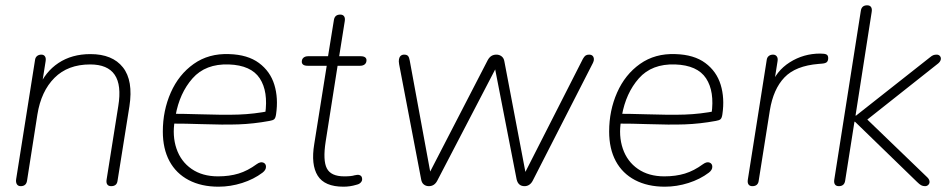

<svg xmlns="http://www.w3.org/2000/svg" viewBox="-20 -696 3584 724"><path d="M41 -21 112 -469Q113 -479 119.5 -484.5Q126 -490 136 -490Q145 -490 149.5 -483.5Q154 -477 152 -465L136 -364H125Q150 -425 200.5 -458.5Q251 -492 321 -492Q404 -492 443.5 -442Q483 -392 468 -295L423 -13Q420 6 399 6Q389 6 384.5 -0.5Q380 -7 382 -19L426 -296Q439 -375 412.5 -414Q386 -453 320 -453Q236 -453 185.5 -402.5Q135 -352 121 -264L82 -15Q79 6 58 6Q48 6 43.5 -1.5Q39 -9 41 -21Z M594 -200Q594 -279 624 -347Q654 -415 710.5 -455Q767 -495 844 -492Q914 -490 956.5 -458.5Q999 -427 1014.5 -376.5Q1030 -326 1021 -265Q1019 -251 1014 -246.5Q1009 -242 996 -240Q936 -229 879.5 -227Q823 -225 737 -228Q710 -229 681 -229.5Q652 -230 622 -230L628 -267Q668 -267 736 -265Q822 -262 880 -264Q938 -266 999 -278L980 -266Q992 -351 959.5 -400.5Q927 -450 843 -453Q755 -456 706 -400.5Q657 -345 642 -260L639 -242Q629 -184 645.5 -135.5Q662 -87 702.5 -59Q743 -31 802 -31Q845 -31 879.5 -41.5Q914 -52 948 -77Q962 -87 972.5 -83Q983 -79 983 -67Q983 -55 970 -45Q937 -20 893 -6Q849 8 804 8Q739 8 691.5 -17Q644 -42 619 -88.5Q594 -135 594 -200Z M1165 -153 1212 -448H1140Q1129 -448 1123.5 -452Q1118 -456 1118 -463Q1118 -473 1124.5 -478.5Q1131 -484 1142 -484H1217L1239 -620Q1242 -641 1263 -641Q1273 -641 1277.5 -634.5Q1282 -628 1280 -616L1259 -484H1340Q1351 -484 1356.5 -480Q1362 -476 1362 -469Q1362 -459 1355.5 -453.5Q1349 -448 1338 -448H1253L1208 -162Q1197 -91 1212.5 -61Q1228 -31 1278 -31Q1305 -31 1317 -35Q1320 -36 1323 -36Q1331 -38 1337.5 -35Q1344 -32 1345 -25Q1347 -17 1342.5 -10.5Q1338 -4 1330 -1Q1327 0 1323 1Q1300 8 1275 8Q1204 8 1178 -33.5Q1152 -75 1165 -153Z M1568 -20 1485 -454Q1483 -465 1484.5 -473Q1486 -481 1491 -485.5Q1496 -490 1504 -490Q1514 -490 1518.5 -485Q1523 -480 1525 -468L1609 -12H1583L1819 -469Q1825 -480 1833 -485Q1841 -490 1852 -490Q1863 -490 1871.5 -483.5Q1880 -477 1882 -464L1968 -12H1943L2178 -474Q2183 -483 2188 -486.5Q2193 -490 2201 -490Q2210 -490 2214.5 -485.5Q2219 -481 2219.5 -474Q2220 -467 2216 -459L1989 -15Q1984 -5 1976 0.5Q1968 6 1958 6Q1934 6 1928 -20L1844 -451H1856L1629 -15Q1624 -5 1616 0.5Q1608 6 1597 6Q1586 6 1578 -0.5Q1570 -7 1568 -20Z M2277 -200Q2277 -279 2307 -347Q2337 -415 2393.5 -455Q2450 -495 2527 -492Q2597 -490 2639.5 -458.5Q2682 -427 2697.5 -376.5Q2713 -326 2704 -265Q2702 -251 2697 -246.5Q2692 -242 2679 -240Q2619 -229 2562.5 -227Q2506 -225 2420 -228Q2393 -229 2364 -229.5Q2335 -230 2305 -230L2311 -267Q2351 -267 2419 -265Q2505 -262 2563 -264Q2621 -266 2682 -278L2663 -266Q2675 -351 2642.5 -400.5Q2610 -450 2526 -453Q2438 -456 2389 -400.5Q2340 -345 2325 -260L2322 -242Q2312 -184 2328.5 -135.5Q2345 -87 2385.5 -59Q2426 -31 2485 -31Q2528 -31 2562.5 -41.5Q2597 -52 2631 -77Q2645 -87 2655.5 -83Q2666 -79 2666 -67Q2666 -55 2653 -45Q2620 -20 2576 -6Q2532 8 2487 8Q2422 8 2374.5 -17Q2327 -42 2302 -88.5Q2277 -135 2277 -200Z M2800 -19 2871 -469Q2872 -479 2878.5 -484.5Q2885 -490 2895 -490Q2904 -490 2909 -483.5Q2914 -477 2912 -465L2897 -370H2886Q2906 -428 2958 -461Q3010 -494 3073 -494Q3090 -494 3096.5 -490.5Q3103 -487 3103 -477Q3103 -467 3098 -462Q3093 -457 3079 -456L3067 -455Q2980 -448 2938 -404Q2896 -360 2883 -280L2841 -15Q2840 -5 2834 0.5Q2828 6 2817 6Q2807 6 2802.5 -0.5Q2798 -7 2800 -19Z M3126 -19 3226 -655Q3229 -676 3250 -676Q3260 -676 3264.5 -669.5Q3269 -663 3267 -651L3206 -260H3208L3487 -480Q3494 -486 3499.5 -488Q3505 -490 3512 -490Q3520 -490 3524.5 -484.5Q3529 -479 3527.5 -471.5Q3526 -464 3518 -457L3225 -225L3231 -264L3477 -27Q3484 -20 3485 -12.5Q3486 -5 3481 0.5Q3476 6 3468 6Q3460 6 3453.5 2.5Q3447 -1 3438 -10L3204 -237H3202L3167 -15Q3164 6 3143 6Q3133 6 3128.5 -0.5Q3124 -7 3126 -19Z"/></svg>

Font: SN Pro Thin
Style: Italic
Weight: 200
Italic angle: -9°
Designer: Tobias Whetton
Foundry: Supernotes
Version: Version 1.003;Glyphs 3.3 (3324)